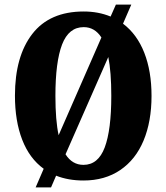

<svg xmlns="http://www.w3.org/2000/svg" viewBox="-20 -775 724 835"><path d="M170 -41Q108 -86 76.5 -167.5Q45 -249 45 -359Q45 -530 120.5 -627.5Q196 -725 344 -725Q408 -725 461 -703L484 -755H551L515 -672Q576 -626 607.5 -545.5Q639 -465 639 -358Q639 -247 604.5 -164Q570 -81 503 -35.5Q436 10 343 10Q277 10 224 -11L202 40H135ZM421 -612Q392 -657 344 -657Q279 -657 250 -581.5Q221 -506 221 -358Q221 -251 235 -187ZM464 -358Q464 -462 451 -527L265 -104Q294 -58 343 -58Q407 -58 435.5 -134Q464 -210 464 -358Z"/></svg>

Font: Noto Serif CondBlack
Style: Regular
Weight: 900
Width: 3
Designer: Monotype Design Team
Foundry: Monotype Imaging Inc.
Version: Version 1.001